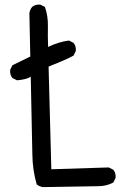

<svg xmlns="http://www.w3.org/2000/svg" viewBox="-20 -803 540 820"><path d="M164.1 -3.9Q148.4 -5.9 136.7 -15.6Q119.1 -76.2 118.2 -143.1Q117.2 -210 111.3 -475.6Q95.7 -463.9 52.7 -460L33.2 -469.7Q21.5 -483.4 23.4 -504.9L33.2 -524.4Q58.6 -536.1 109.4 -561.5L105.5 -746.1Q107.4 -761.7 117.2 -773.4Q130.9 -785.2 152.3 -783.2L171.9 -773.4Q185.5 -734.4 184.6 -690.4Q183.6 -646.5 185.5 -602.5Q229.5 -624 274.4 -629.9L293.9 -620.1Q305.7 -606.4 303.7 -585L293.9 -565.4Q268.6 -551.8 242.2 -541Q215.8 -530.3 187.5 -518.6L199.2 -80.1L444.3 -87.9L463.9 -78.1Q475.6 -64.5 473.6 -43L463.9 -23.4Q434.6 -7.8 399.4 -7.8Q364.3 -7.8 164.1 -3.9Z"/></svg>

Font: NaikaiFont
Style: Regular-Lite
Weight: 400
Version: Version 1.67